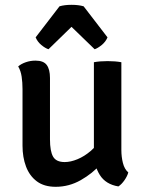

<svg xmlns="http://www.w3.org/2000/svg" viewBox="-20 -746 588 776"><path d="M470.5 -140Q470.5 -112 476.8 -87.2Q483 -62.5 498.5 -49Q494.5 -34 483 -17.5Q471.5 -1 458.5 7.5Q407 -1 383.2 -39.2Q359.5 -77.5 359.5 -128V-494.5Q383 -499 415 -499Q446 -499 470.5 -494.5ZM71 -386Q71 -412.5 67.5 -436.2Q64 -460 53.5 -477.5Q65.5 -488 84.2 -494.5Q103 -501 123.5 -501Q156 -501 169 -483.2Q182 -465.5 182 -431V-182.5Q182 -135 194.5 -113Q207 -91 241.5 -91Q265.5 -91 293.2 -102.5Q321 -114 346.5 -135.8Q372 -157.5 387.5 -187.5V-83Q354 -45 306.5 -18Q259 9 205 9Q158.5 9 129 -13Q99.5 -35 85.2 -72.8Q71 -110.5 71 -157ZM318 -720.5 414.5 -595Q407 -577 391 -564Q375 -551 362.5 -547L269 -637.5L176 -547Q163 -551 147.2 -564Q131.5 -577 124 -595L220.5 -720.5Q241 -726.5 269 -726.5Q297.5 -726.5 318 -720.5Z"/></svg>

Font: Signika Negative Light Medium
Style: Regular
Weight: 500
Version: Version 2.001